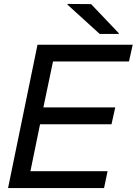

<svg xmlns="http://www.w3.org/2000/svg" viewBox="-20 -958 696 978"><path d="M656 -730 637 -645H250L201 -411H567L548 -325H184L135 -86H528L510 0H21L171 -730ZM324 -934V-938L444 -937L585 -789V-785H488Z"/></svg>

Font: Nacelle
Style: Italic
Weight: 400
Italic angle: -12°
Designer: Sora Sagano
Foundry: Sora Sagano
Version: Version 1.000;FEAKit 1.0